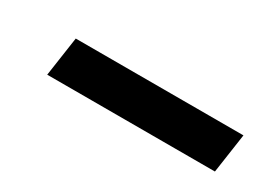

<svg xmlns="http://www.w3.org/2000/svg" viewBox="-21 -817 397 292"><g transform="rotate(30 178.0 -670.5)"><path d="M356 -704.7 345.9 -635.4H51.4L61.5 -704.7Z"/></g></svg>

Font: Pathway Extreme 8pt Thin 12pt
Style: Italic
Weight: 100
Italic angle: -8°
Version: Version 1.001;gftools[0.9.26]